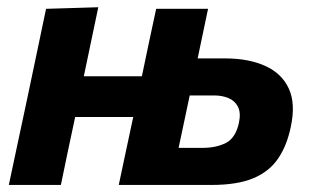

<svg xmlns="http://www.w3.org/2000/svg" viewBox="-20 -524 889 544"><path d="M5 0Q16.5 -53.5 27 -103.5Q37.5 -153.5 51 -216L61.5 -265.5Q77 -340 88.2 -392.5Q99.5 -445 110.5 -499L258.5 -503.5Q249 -457 239.2 -411.5Q229.5 -366 217.5 -308H382Q394 -365.5 403.2 -409.2Q412.5 -453 422.5 -499H569.5Q562 -463 554.8 -429Q547.5 -395 540 -358.5H618Q684.5 -358.5 731.5 -337.2Q778.5 -316 798.2 -273.2Q818 -230.5 804 -165Q793 -111.5 768 -74.8Q743 -38 697.8 -19Q652.5 0 579.5 0H316.5Q326.5 -47.5 336.2 -93Q346 -138.5 357.5 -192.5H193Q181.5 -139 172 -94Q162.5 -49 152.5 0ZM486 -105H553.5Q592.5 -105 620 -119Q647.5 -133 657 -176Q663 -205 654 -222Q645 -239 627 -246.2Q609 -253.5 588.5 -253.5H517.5Q509.5 -215.5 502 -180.2Q494.5 -145 486 -105Z"/></svg>

Font: Commissioner
Style: Bold Italic
Weight: 700
Italic angle: -12°
Designer: Kostas Bartsokas
Foundry: Kostas Bartsokas
Version: Version 1.000; ttfautohint (v1.8.3)